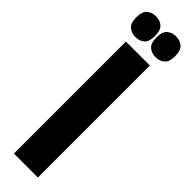

<svg xmlns="http://www.w3.org/2000/svg" viewBox="-304 -812 800 800"><g transform="rotate(45 96.5 -411.5)"><path d="M23.5 0V-660H164.7V0ZM156.7 -701.3Q132.8 -701.3 117 -714.8Q101.2 -728.3 101.2 -762.2Q101.2 -795.5 116.6 -809.3Q132 -823.2 156.7 -823.2Q180.8 -823.2 196.2 -809.2Q211.7 -795.3 211.7 -762.2Q211.7 -728.3 196.2 -714.8Q180.8 -701.3 156.7 -701.3ZM38 -701.3Q14.2 -701.3 -1.7 -714.8Q-17.5 -728.3 -17.5 -762.2Q-17.5 -795.5 -2.1 -809.3Q13.3 -823.2 38 -823.2Q62.3 -823.2 77.7 -809.2Q93 -795.3 93 -762.2Q93 -728.3 77.7 -714.8Q62.3 -701.3 38 -701.3Z"/></g></svg>

Font: Bricolage Grotesque 96pt ExtraBold Condensed
Style: Regular
Weight: 800
Width: 3
Version: Version 1.001;gftools[0.9.33.dev8+g029e19f]